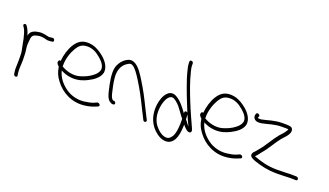

<svg xmlns="http://www.w3.org/2000/svg" viewBox="-130 -1266 3222 1879"><g transform="rotate(20 1481.0 -327.0)"><path d="M24 -25C26 -15 35 -6 45 -6C57 -6 62 -12 61 -23L57 -42C50 -91 59 -138 58 -187C56 -219 58 -251 53 -281C50 -303 46 -327 48 -345L50 -373L53 -403C56 -433 72 -448 103 -454L117 -457C134 -461 155 -460 174 -457C193 -454 213 -444 232 -447C241 -447 254 -448 261 -450H268C289 -454 278 -491 256 -486H250C240 -484 233 -484 223 -482C219 -482 214 -483 210 -484L193 -488C186 -490 178 -491 171 -492L150 -495C126 -498 104 -492 86 -489L67 -483C61 -480 54 -477 48 -473C30 -461 22 -446 18 -422C7 -457 -5 -487 -23 -511C-37 -534 -67 -517 -52 -497C-47 -488 -43 -485 -37 -473C-24 -446 -15 -413 -7 -379C-4 -365 -2 -352 0 -341C4 -322 6 -308 10 -292L14 -274C16 -266 17 -257 18 -249C17 -247 18 -245 19 -243C20 -209 21 -174 20 -141C19 -109 16 -76 21 -45Z M385 -287C380 -270 397 -253 409 -243L410 -240C419 -183 435 -149 467 -107C532 -19 643 45 776 29C816 24 846 16 871 6L906 -8C911 -10 913 -14 914 -18C918 -34 897 -45 885 -42L851 -27C829 -18 799 -12 762 -7C687 3 614 -20 565 -56C514 -93 467 -145 450 -217C484 -198 522 -185 570 -182C634 -178 687 -198 726 -218C779 -245 832 -282 845 -338C854 -397 811 -452 771 -486C735 -516 693 -544 644 -555C545 -576 496 -532 463 -479C435 -434 413 -366 408 -302C392 -308 387 -296 385 -287ZM444 -258 445 -266C443 -336 469 -409 497 -456C519 -492 542 -518 590 -523C657 -531 709 -497 749 -462C778 -437 817 -396 809 -352C802 -324 780 -300 756 -283C725 -258 684 -239 637 -225C571 -205 492 -227 444 -258Z M950 -190C959 -150 972 -108 997 -91C1009 -82 1020 -77 1029 -77H1037C1047 -77 1053 -85 1051 -95C1049 -105 1039 -113 1029 -113H1023C1002 -123 993 -158 986 -190L972 -253C968 -274 964 -295 962 -318C951 -401 978 -465 1031 -495C1049 -507 1063 -515 1088 -499C1101 -491 1114 -477 1129 -458C1146 -436 1164 -410 1182 -380C1235 -294 1262 -243 1316 -133L1365 -36C1376 -11 1407 -23 1398 -45L1349 -142C1294 -254 1268 -305 1214 -392C1182 -444 1146 -501 1103 -528C1062 -552 1036 -545 1005 -527C975 -508 953 -481 938 -449C915 -401 921 -331 936 -253Z M1439 -135C1448 -65 1479 -11 1520 28C1556 62 1610 97 1667 83C1743 59 1755 -40 1757 -129C1773 -109 1804 -73 1830 -75C1849 -77 1853 -95 1843 -116C1809 -191 1771 -273 1737 -358C1701 -447 1663 -546 1640 -644C1634 -666 1631 -684 1631 -697V-720C1631 -743 1593 -748 1594 -727V-705C1595 -688 1598 -668 1605 -643C1610 -620 1618 -592 1628 -560C1662 -457 1705 -347 1745 -252C1745 -251 1746 -250 1747 -249C1743 -253 1738 -255 1734 -256C1716 -259 1716 -245 1716 -232C1681 -280 1641 -334 1592 -362C1518 -407 1473 -336 1457 -293C1441 -250 1431 -197 1439 -135ZM1497 -56C1471 -108 1470 -165 1476 -208C1482 -250 1496 -296 1520 -321C1533 -337 1554 -347 1580 -332C1606 -318 1638 -285 1656 -259L1690 -213C1699 -201 1709 -186 1719 -176C1721 -108 1717 -31 1692 12C1673 41 1650 62 1600 43C1561 27 1518 -14 1497 -56ZM1756 -183 1753 -234C1770 -196 1785 -160 1802 -126C1795 -134 1788 -142 1781 -151C1773 -162 1765 -174 1756 -183Z M1870 -287C1865 -270 1882 -253 1894 -243L1895 -240C1904 -183 1920 -149 1952 -107C2017 -19 2128 45 2261 29C2301 24 2331 16 2356 6L2391 -8C2396 -10 2398 -14 2399 -18C2403 -34 2382 -45 2370 -42L2336 -27C2314 -18 2284 -12 2247 -7C2172 3 2099 -20 2050 -56C1999 -93 1952 -145 1935 -217C1969 -198 2007 -185 2055 -182C2119 -178 2172 -198 2211 -218C2264 -245 2317 -282 2330 -338C2339 -397 2296 -452 2256 -486C2220 -516 2178 -544 2129 -555C2030 -576 1981 -532 1948 -479C1920 -434 1898 -366 1893 -302C1877 -308 1872 -296 1870 -287ZM1929 -258 1930 -266C1928 -336 1954 -409 1982 -456C2004 -492 2027 -518 2075 -523C2142 -531 2194 -497 2234 -462C2263 -437 2302 -396 2294 -352C2287 -324 2265 -300 2241 -283C2210 -258 2169 -239 2122 -225C2056 -205 1977 -227 1929 -258Z M2387 -417C2402 -398 2431 -394 2464 -400C2528 -412 2583 -436 2661 -436H2707C2716 -436 2725 -436 2730 -435C2730 -430 2727 -423 2722 -416C2716 -405 2707 -394 2698 -383L2667 -349C2619 -292 2581 -217 2532 -159C2521 -146 2512 -135 2505 -126C2491 -111 2476 -101 2475 -79C2475 -52 2509 -41 2533 -31C2603 -7 2677 11 2768 11C2817 11 2868 9 2911 7C2933 7 2948 7 2957 8H2970C2980 10 2987 0 2985 -9C2982 -20 2973 -26 2964 -28H2950C2941 -29 2925 -29 2902 -29C2859 -27 2808 -25 2759 -25C2663 -25 2584 -48 2514 -75L2516 -78C2534 -93 2545 -112 2562 -133C2587 -161 2613 -199 2634 -232L2668 -283C2688 -312 2705 -332 2728 -356C2745 -375 2769 -403 2767 -433C2763 -470 2735 -470 2700 -472H2653C2574 -472 2515 -448 2451 -435C2438 -433 2427 -433 2420 -435C2417 -435 2414 -436 2412 -437V-439C2411 -443 2416 -448 2417 -451C2429 -466 2393 -491 2383 -472C2375 -459 2370 -436 2387 -417Z"/></g></svg>

Font: Stray Cat
Style: OpObl
Weight: 400
Version: Version 1.0